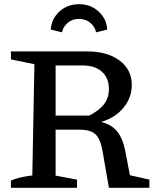

<svg xmlns="http://www.w3.org/2000/svg" viewBox="-20 -895 745 915"><path d="M599 -60 692 -39V0H499L468 -179Q458 -234 434.5 -255.5Q411 -277 360 -277H245V-58L347 -39V0H32V-34Q63 -50 134 -59L144 -589L32 -612V-650H395Q492 -650 550 -606.5Q608 -563 608 -490Q608 -429 568 -381Q528 -333 462 -314Q511 -302 538 -269Q565 -236 577 -176ZM375 -583H245V-344H405Q454 -369 476.5 -399.5Q499 -430 499 -470Q499 -523 466 -553Q433 -583 375 -583ZM357 -875Q412 -875 450 -840Q488 -805 491 -754L438 -741Q432 -769 409.5 -787Q387 -805 357 -805Q325 -805 303.5 -787Q282 -769 275 -741L222 -754Q225 -805 263 -840Q301 -875 357 -875Z"/></svg>

Font: Piazzolla SC Medium
Style: Regular
Weight: 500
Designer: Juan Pablo del Peral
Foundry: Huerta Tipografica
Version: Version 1.330